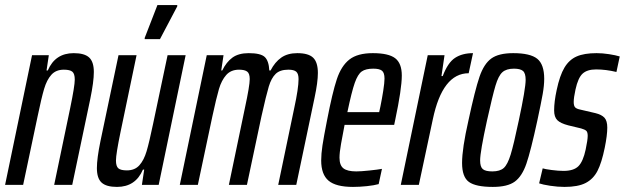

<svg xmlns="http://www.w3.org/2000/svg" viewBox="-25 -727 2457 755"><path d="M101 -510H167L158 -450H163Q192 -518 265 -518Q307 -518 325.5 -501Q344 -484 344 -444Q344 -406 330 -338L259 0H188L251 -302Q269 -389 269 -414Q269 -437 259.5 -445Q250 -453 226 -453Q195 -453 177 -433Q159 -413 148.5 -377.5Q138 -342 123 -270L66 0H-5Z M356 -66Q356 -104 370 -172L441 -510H512L449 -208Q431 -121 431 -96Q431 -73 440.5 -65Q450 -57 474 -57Q505 -57 523 -77Q541 -97 551.5 -132.5Q562 -168 577 -240L634 -510H705L599 0H533L542 -60H537Q508 8 435 8Q393 8 374.5 -9Q356 -26 356 -66ZM544 -573V-578L594 -707H672V-702L604 -573Z M788 -510H854L845 -450H849Q865 -483 889 -500.5Q913 -518 953 -518Q1000 -518 1016 -503Q1032 -488 1034 -450H1039Q1056 -483 1081 -500.5Q1106 -518 1144 -518Q1188 -518 1206.5 -500Q1225 -482 1225 -440Q1225 -404 1212 -343L1140 0H1069L1132 -302Q1149 -380 1149 -416Q1149 -437 1140 -445Q1131 -453 1109 -453Q1076 -453 1059 -436.5Q1042 -420 1032 -387Q1022 -354 1003 -269L946 0H875L938 -302Q957 -390 957 -416Q957 -438 947 -445.5Q937 -453 915 -453Q883 -453 864.5 -432Q846 -411 836 -377Q826 -343 810 -269L753 0H682Z M1238 -96Q1238 -122 1243 -155Q1248 -188 1261 -254Q1282 -363 1299.5 -415.5Q1317 -468 1349 -493Q1381 -518 1441 -518Q1503 -518 1529 -498Q1555 -478 1555 -430Q1555 -378 1529 -255L1525 -236H1330Q1322 -195 1316 -161Q1310 -127 1310 -107Q1310 -77 1325.5 -65Q1341 -53 1376 -53Q1394 -53 1427.5 -56.5Q1461 -60 1477 -63L1464 -3Q1446 2 1417.5 5Q1389 8 1363 8Q1296 8 1267 -16.5Q1238 -41 1238 -96ZM1466 -286 1471 -309Q1477 -338 1482 -370Q1487 -402 1487 -418Q1487 -441 1477 -449Q1467 -457 1443 -457Q1413 -457 1397.5 -446Q1382 -435 1370 -401Q1358 -367 1341 -286Z M1657 -510H1723L1711 -428H1716Q1736 -481 1764.5 -499.5Q1793 -518 1835 -518L1818 -439Q1715 -439 1677 -258L1622 0H1551Z M1792 -86Q1792 -143 1817 -253Q1843 -374 1860.5 -425Q1878 -476 1907 -497Q1936 -518 1993 -518Q2060 -518 2087.5 -496Q2115 -474 2115 -417Q2115 -391 2109 -357Q2103 -323 2088 -253Q2062 -133 2045 -83.5Q2028 -34 1999.5 -13Q1971 8 1913 8Q1846 8 1819 -11.5Q1792 -31 1792 -86ZM2015 -253Q2042 -379 2042 -413Q2042 -439 2031.5 -448Q2021 -457 1996 -457Q1966 -457 1950.5 -443Q1935 -429 1923.5 -390.5Q1912 -352 1890 -253Q1863 -130 1863 -96Q1863 -71 1873.5 -62Q1884 -53 1911 -53Q1941 -53 1956 -66.5Q1971 -80 1983 -119Q1995 -158 2015 -253Z M2095 -6 2109 -65Q2117 -62 2144 -58.5Q2171 -55 2191 -55Q2231 -55 2249.5 -73.5Q2268 -92 2278 -139Q2286 -177 2286 -193Q2286 -208 2280 -213Q2274 -218 2260 -222L2210 -234Q2179 -242 2166.5 -254.5Q2154 -267 2154 -293Q2154 -327 2164 -373Q2176 -430 2194.5 -461Q2213 -492 2242.5 -505Q2272 -518 2321 -518Q2344 -518 2370 -514Q2396 -510 2412 -505L2399 -444Q2357 -454 2319 -454Q2284 -454 2266 -437.5Q2248 -421 2238 -375Q2231 -343 2231 -326Q2231 -311 2236.5 -305Q2242 -299 2257 -296L2317 -282Q2341 -276 2352 -264Q2363 -252 2363 -225Q2363 -195 2353 -146Q2341 -87 2324.5 -55Q2308 -23 2278 -7.5Q2248 8 2195 8Q2168 8 2138.5 3.5Q2109 -1 2095 -6Z"/></svg>

Font: Saira Ultra Condensed Medium
Style: Italic
Weight: 500
Width: 1
Italic angle: -12°
Designer: Hector Gatti with collaboration of the Omnibus-Type team
Foundry: Omnibus-Type
Version: Version 1.001; ttfautohint (v1.8)